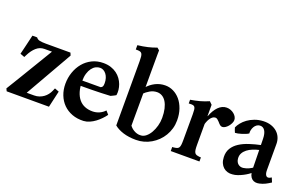

<svg xmlns="http://www.w3.org/2000/svg" viewBox="-87 -1141 2460 1548"><g transform="rotate(20 1143.5 -367.0)"><path d="M25.9 -322.8Q29.3 -335.9 34.9 -359.4Q40.5 -382.8 46.6 -408.2Q52.7 -433.6 58.1 -456.8Q63.5 -480 66.4 -492.7H106.9Q116.7 -478 136.5 -473.6Q156.2 -469.2 189.9 -469.2H401.4L410.6 -446.8L180.7 -44.4H244.1Q267.6 -44.4 287.8 -51.5Q308.1 -58.6 324.5 -70.6Q340.8 -82.5 353 -98.4Q365.2 -114.3 373 -132.3L382.8 -155.3L419.9 -141.1L387.7 0H24.9L14.6 -21.5Q18.1 -27.3 29.8 -46.4Q41.5 -65.4 58.3 -93Q75.2 -120.6 95.7 -154.5Q116.2 -188.5 137.2 -223.4Q158.2 -258.3 178.7 -292.2Q199.2 -326.2 215.8 -353.8Q232.4 -381.3 243.9 -400.4Q255.4 -419.4 258.8 -425.3H194.3Q155.3 -425.3 125.5 -398.9Q95.7 -372.6 74.2 -329.6L63.5 -308.6Z M555.2 -290 725.6 -290.5Q735.8 -294.9 740.5 -303Q745.1 -311 745.1 -331.1Q745.1 -355 739 -374.3Q732.9 -393.6 722.4 -407.2Q711.9 -420.9 698.2 -428.5Q684.6 -436 669.4 -436Q650.4 -436 632.3 -426.8Q614.3 -417.5 600.1 -398.7Q585.9 -379.9 577.1 -351.6Q568.4 -323.2 568.4 -285.2Q568.4 -233.9 579.8 -196.3Q591.3 -158.7 612.1 -133.8Q632.8 -108.9 662.4 -96.7Q691.9 -84.5 728 -84.5Q759.8 -84.5 787.4 -96.9Q814.9 -109.4 833.5 -130.4L858.9 -101.6Q845.7 -83 826.9 -63.5Q808.1 -43.9 785.9 -27.3Q763.7 -10.7 738.8 0.2Q713.9 11.2 688 12.7Q633.8 15.1 589.6 -1.5Q545.4 -18.1 514.2 -49.3Q482.9 -80.6 465.8 -124.3Q448.7 -168 448.7 -219.7Q448.7 -271.5 465.1 -318.8Q481.4 -366.2 511.5 -402.3Q541.5 -438.5 584.7 -460Q627.9 -481.4 681.2 -481.4Q717.3 -481.4 746.1 -471.9Q774.9 -462.4 796.6 -446.3Q818.4 -430.2 833.5 -409.2Q848.6 -388.2 857.2 -365Q865.7 -341.8 868.2 -318.4Q870.6 -294.9 867.2 -273.9Q863.8 -271.5 857.9 -268.3Q852.1 -265.1 845.7 -262Q839.4 -258.8 833.5 -256.1Q827.6 -253.4 823.7 -251.5Q787.1 -249.5 745.6 -248Q704.1 -246.6 666 -246.1Q627.9 -245.6 597.7 -245.6Q567.4 -245.6 553.2 -245.6Z M887.7 -710Q979 -720.2 1046.9 -747.1L1066.4 -730.5Q1065.9 -721.2 1065.9 -693.6Q1065.9 -666 1065.7 -626.2Q1065.4 -586.4 1065.4 -537.4Q1065.4 -488.3 1065.4 -435.8Q1065.4 -383.3 1065.4 -330.8Q1065.4 -278.3 1065.2 -231.2Q1064.9 -184.1 1064.9 -145.8Q1064.9 -107.4 1064.9 -83.5Q1069.3 -77.6 1078.1 -68.8Q1086.9 -60.1 1099.9 -52Q1112.8 -43.9 1129.2 -39.1Q1145.5 -34.2 1164.6 -36.1Q1186.5 -37.6 1206.8 -54.4Q1227.1 -71.3 1242.4 -98.1Q1257.8 -125 1267.1 -158.7Q1276.4 -192.4 1276.4 -227.5Q1276.4 -271 1268.6 -304.7Q1260.7 -338.4 1246.6 -361.6Q1232.4 -384.8 1212.4 -396.7Q1192.4 -408.7 1168 -408.7Q1135.7 -408.2 1107.9 -392.1Q1080.1 -376 1058.1 -354V-407.2Q1086.9 -441.9 1127 -462.2Q1167 -482.4 1212.4 -482.4Q1248.5 -482.4 1281.7 -466.3Q1314.9 -450.2 1340.6 -419.9Q1366.2 -389.6 1381.3 -346.4Q1396.5 -303.2 1396.5 -249Q1396.5 -212.4 1387 -179Q1377.4 -145.5 1360.1 -116.5Q1342.8 -87.4 1318.6 -63.7Q1294.4 -40 1265.6 -23.2Q1236.8 -6.3 1204.3 2.7Q1171.9 11.7 1137.2 11.7Q1074.7 11.7 1026.9 -3.4Q979 -18.6 949.2 -43.9V-594.2Q949.2 -618.2 947.5 -633.5Q945.8 -648.9 940.7 -657.7Q935.5 -666.5 925.8 -669.7Q916 -672.9 899.9 -672.9H887.7Z M1614.7 -119.1Q1614.7 -92.8 1616.9 -77.1Q1619.1 -61.5 1624.8 -52.7Q1630.4 -43.9 1640.4 -40.5Q1650.4 -37.1 1667 -35.2L1678.7 -34.7V0H1432.6V-34.7L1443.8 -35.2Q1461.4 -37.1 1471.9 -40.5Q1482.4 -43.9 1488 -52.5Q1493.7 -61 1495.6 -76.4Q1497.6 -91.8 1497.6 -118.2L1498 -338.9Q1498 -363.3 1496.3 -377.7Q1494.6 -392.1 1489.3 -399.7Q1483.9 -407.2 1474.4 -409.4Q1464.8 -411.6 1448.7 -410.6L1437.5 -410.2V-441.9Q1479 -448.7 1516.4 -458.7Q1553.7 -468.8 1591.8 -485.4L1614.7 -462.9ZM1616.7 -366.7Q1626.5 -393.1 1639.2 -414.6Q1651.9 -436 1667.2 -451.4Q1682.6 -466.8 1700.4 -475.1Q1718.3 -483.4 1737.8 -483.4Q1756.3 -483.4 1772.7 -477.1Q1789.1 -470.7 1801.8 -460.2Q1814.5 -449.7 1821.8 -436.5Q1829.1 -423.3 1829.1 -409.7Q1829.1 -396.5 1822 -381.6Q1814.9 -366.7 1804.2 -354Q1793.5 -341.3 1780.5 -333Q1767.6 -324.7 1755.4 -324.7Q1744.1 -324.7 1734.9 -332.5Q1725.6 -340.3 1714.4 -354Q1706.1 -362.8 1697.8 -369.6Q1689.5 -376.5 1679.7 -376.5Q1666.5 -376.5 1655 -367.7Q1643.6 -358.9 1634.5 -344.7Q1625.5 -330.6 1618.9 -312Q1612.3 -293.5 1608.9 -274.4L1602.1 -366.2Z M1853.5 -356Q1861.8 -376 1878.9 -397.2Q1896 -418.5 1921.1 -436.8Q1946.3 -455.1 1979.5 -467.5Q2012.7 -480 2052.7 -481.9Q2090.3 -483.4 2120.1 -473.4Q2149.9 -463.4 2170.9 -444.8Q2191.9 -426.3 2202.9 -400.6Q2213.9 -375 2213.9 -345.2V-121.1Q2213.9 -101.6 2217.8 -89.8Q2221.7 -78.1 2228 -72.5Q2234.4 -66.9 2242.9 -67.4Q2251.5 -67.9 2260.7 -72.8L2271 -78.6L2286.6 -41Q2264.2 -25.9 2241.5 -14.6Q2218.8 -3.4 2193.8 2Q2175.8 6.3 2159.4 3.9Q2143.1 1.5 2130.6 -8.8Q2118.2 -19 2110.8 -37.4Q2103.5 -55.7 2103 -82.5L2098.1 -348.1Q2097.2 -392.6 2081.8 -416.5Q2066.4 -440.4 2038.6 -439Q2023.4 -438 2011.5 -429.2Q1999.5 -420.4 1991.9 -407.2Q1984.4 -394 1981 -378.9Q1977.5 -363.8 1979.5 -350.1Q1970.7 -343.8 1955.8 -337.6Q1940.9 -331.5 1924.8 -326.4Q1908.7 -321.3 1893.3 -318.1Q1877.9 -314.9 1868.7 -314.9Q1865.2 -321.8 1860.6 -334Q1856 -346.2 1853.5 -356ZM2103 -252.9Q2074.7 -246.6 2048.3 -236.1Q2022 -225.6 2002.2 -210.2Q1982.4 -194.8 1971.4 -174.6Q1960.4 -154.3 1962.9 -128.4Q1964.4 -112.8 1970.2 -101.6Q1976.1 -90.3 1984.9 -83.3Q1993.7 -76.2 2004.9 -73.2Q2016.1 -70.3 2027.8 -71.8Q2039.6 -73.2 2051.5 -76.9Q2063.5 -80.6 2074.2 -85.4Q2085 -90.3 2094.2 -95.9Q2103.5 -101.6 2110.4 -106.4L2117.2 -64.9Q2105 -55.2 2087.6 -43.2Q2070.3 -31.2 2049.8 -20.8Q2029.3 -10.3 2007.1 -2.4Q1984.9 5.4 1963.4 6.8Q1941.4 9.3 1921.4 3.4Q1901.4 -2.4 1886 -16.1Q1870.6 -29.8 1861.3 -51Q1852.1 -72.3 1851.1 -101.1Q1849.6 -145.5 1869.4 -177.2Q1889.2 -209 1924.1 -231.4Q1959 -253.9 2005.4 -269Q2051.8 -284.2 2103 -294.9Z"/></g></svg>

Font: Varendra
Style: Regular
Weight: 700
Designer: Jacob Thomas
Foundry: Bangla Type Foundry
Version: Version 1.008